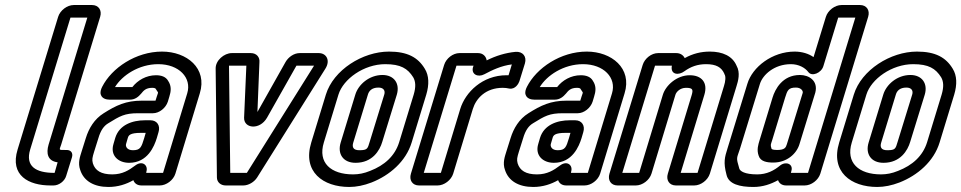

<svg xmlns="http://www.w3.org/2000/svg" viewBox="-20 -712 3820 763"><path d="M196 -25C121 -25 80 -52 100 -118L260 -642H327L173 -137C163 -103 169 -72 209 -67L197 -25ZM346 -692H273C247 -692 219 -671 211 -645L50 -118C18 -14 95 25 180 25H193C214 25 237 8 243 -13L266 -87C271 -104 262 -116 245 -116H240C211 -116 216 -115 223 -137L378 -645C386 -671 372 -692 346 -692Z M647 -308 653 -328C659 -347 663 -369 648 -391C639 -407 621 -413 600 -413C561 -413 527 -393 506 -366H437C465 -412 531 -457 609 -457C691 -457 743 -403 724 -341L628 -25H561L562 -31C569 -55 546 -76 517 -54C493 -36 467 -19 426 -19C382 -19 358 -34 349 -63C345 -78 347 -86 354 -109L371 -163C380 -194 393 -212 410 -222C457 -251 475 -262 529 -262H588C613 -262 639 -283 647 -308ZM542 25H615C641 25 669 4 677 -22L774 -341C805 -441 722 -507 624 -507C520 -507 424 -442 386 -367C381 -357 377 -345 381 -335C386 -320 403 -316 415 -316H497C516 -316 530 -327 541 -340C550 -351 559 -363 585 -363C596 -363 599 -360 600 -357C610 -340 610 -350 603 -328L598 -312H544C480 -312 441 -293 392 -262C355 -239 333 -202 321 -163L304 -109C299 -92 288 -65 299 -36C313 7 353 31 411 31C449 31 482 20 510 4C514 16 525 25 542 25ZM578 -234H556C506 -234 454 -216 438 -164L431 -140C417 -94 450 -65 493 -65C567 -65 593 -131 603 -163L610 -187C618 -213 604 -234 578 -234ZM540 -184H559L553 -163C542 -127 538 -115 508 -115C485 -115 478 -130 481 -140L488 -164C491 -174 496 -184 540 -184Z M895 -25 890 -451H959L950 -244C949 -201 1012 -194 1041 -244L1158 -451H1228L961 -25ZM877 25H947C967 25 990 12 1002 -7L1273 -439C1294 -472 1277 -501 1247 -501H1171C1148 -501 1126 -485 1115 -466L1003 -267L1011 -465C1013 -484 1000 -501 977 -501H901C871 -501 836 -472 837 -439L842 -7C842 12 857 25 877 25Z M1383 -19C1295 -19 1242 -65 1267 -146L1325 -336C1344 -398 1426 -457 1511 -457C1572 -457 1600 -440 1622 -405C1632 -388 1633 -366 1624 -336L1566 -146C1549 -92 1508 -55 1451 -33C1427 -23 1405 -19 1383 -19ZM1368 31C1396 31 1426 25 1457 13C1528 -15 1593 -70 1616 -146L1674 -336C1686 -376 1685 -412 1668 -439C1641 -484 1599 -507 1526 -507C1421 -507 1305 -434 1275 -336L1217 -146C1181 -29 1264 31 1368 31ZM1500 -414C1447 -414 1404 -376 1392 -336L1334 -146C1320 -101 1343 -65 1393 -65C1460 -65 1489 -114 1499 -148L1557 -336C1570 -380 1546 -414 1500 -414ZM1484 -364C1504 -364 1512 -352 1507 -336L1449 -148C1441 -122 1441 -115 1408 -115C1384 -115 1378 -127 1384 -146L1442 -336C1446 -350 1457 -364 1484 -364Z M1880 -501H1806C1780 -501 1753 -480 1745 -454L1613 -22C1605 4 1619 25 1645 25H1719C1745 25 1773 4 1781 -22L1859 -279C1872 -321 1910 -363 1978 -363C1985 -363 1997 -362 2004 -360C2028 -356 2041 -380 2044 -389L2066 -460C2074 -487 2058 -508 2029 -506C1988 -502 1950 -490 1914 -472C1912 -487 1900 -501 1880 -501ZM2001 -413H1993C1897 -413 1829 -345 1809 -279L1732 -25H1664L1794 -451H1862L1860 -446C1851 -417 1879 -403 1905 -417C1935 -433 1972 -451 2014 -456Z M2335 -308 2341 -328C2347 -347 2351 -369 2336 -391C2327 -407 2309 -413 2288 -413C2249 -413 2215 -393 2194 -366H2125C2153 -412 2219 -457 2297 -457C2379 -457 2431 -403 2412 -341L2316 -25H2249L2250 -31C2257 -55 2234 -76 2205 -54C2181 -36 2155 -19 2114 -19C2070 -19 2046 -34 2037 -63C2033 -78 2035 -86 2042 -109L2059 -163C2068 -194 2081 -212 2098 -222C2145 -251 2163 -262 2217 -262H2276C2301 -262 2327 -283 2335 -308ZM2230 25H2303C2329 25 2357 4 2365 -22L2462 -341C2493 -441 2410 -507 2312 -507C2208 -507 2112 -442 2074 -367C2069 -357 2065 -345 2069 -335C2074 -320 2091 -316 2103 -316H2185C2204 -316 2218 -327 2229 -340C2238 -351 2247 -363 2273 -363C2284 -363 2287 -360 2288 -357C2298 -340 2298 -350 2291 -328L2286 -312H2232C2168 -312 2129 -293 2080 -262C2043 -239 2021 -202 2009 -163L1992 -109C1987 -92 1976 -65 1987 -36C2001 7 2041 31 2099 31C2137 31 2170 20 2198 4C2202 16 2213 25 2230 25ZM2266 -234H2244C2194 -234 2142 -216 2126 -164L2119 -140C2105 -94 2138 -65 2181 -65C2255 -65 2281 -131 2291 -163L2298 -187C2306 -213 2292 -234 2266 -234ZM2228 -184H2247L2241 -163C2230 -127 2226 -115 2196 -115C2173 -115 2166 -130 2169 -140L2176 -164C2179 -174 2184 -184 2228 -184Z M2859 -417C2865 -409 2863 -388 2857 -370L2752 -25H2685L2779 -335C2794 -384 2768 -413 2721 -413C2669 -413 2625 -372 2614 -335L2520 -25H2453L2583 -451H2650C2643 -414 2678 -412 2700 -429C2725 -447 2752 -457 2786 -457C2827 -457 2847 -444 2858 -420C2859 -419 2858 -418 2859 -417ZM2668 -501H2595C2569 -501 2542 -480 2534 -454L2402 -22C2394 4 2408 25 2434 25H2507C2533 25 2561 4 2569 -22L2664 -335C2667 -346 2682 -363 2706 -363C2733 -363 2735 -356 2729 -335L2634 -22C2626 4 2640 25 2666 25H2739C2765 25 2793 4 2801 -22L2907 -370C2913 -389 2923 -423 2907 -451C2891 -489 2852 -507 2801 -507C2766 -507 2733 -499 2701 -481C2696 -492 2684 -501 2668 -501Z M3123 -457C3154 -457 3179 -443 3192 -426C3206 -406 3244 -422 3252 -449L3311 -642H3379L3191 -25H3123L3125 -33C3133 -60 3104 -72 3081 -55C3056 -34 3027 -19 2989 -19C2939 -19 2921 -32 2918 -42C2904 -89 2908 -81 2921 -122L3000 -379C3011 -414 3056 -457 3123 -457ZM3104 25H3178C3204 25 3232 4 3240 -22L3430 -645C3438 -671 3424 -692 3398 -692H3324C3298 -692 3270 -671 3262 -645L3213 -485C3195 -498 3168 -507 3138 -507C3049 -507 2970 -446 2950 -379L2871 -122C2860 -87 2854 -67 2867 -18C2875 20 2920 31 2974 31C3011 31 3043 20 3072 4C3076 16 3087 25 3104 25ZM3220 -344C3232 -391 3195 -414 3159 -414C3089 -414 3060 -357 3050 -324L2998 -153C2994 -139 2986 -117 2995 -93C3002 -70 3028 -66 3053 -66C3108 -66 3146 -102 3157 -139ZM3170 -343 3107 -139C3103 -126 3099 -116 3068 -116C3047 -116 3046 -121 3046 -121C3041 -137 3043 -137 3048 -153L3100 -324C3109 -353 3113 -364 3143 -364C3163 -364 3172 -351 3170 -343Z M3481 -19C3393 -19 3340 -65 3365 -146L3423 -336C3442 -398 3524 -457 3609 -457C3670 -457 3698 -440 3720 -405C3730 -388 3731 -366 3722 -336L3664 -146C3647 -92 3606 -55 3549 -33C3525 -23 3503 -19 3481 -19ZM3466 31C3494 31 3524 25 3555 13C3626 -15 3691 -70 3714 -146L3772 -336C3784 -376 3783 -412 3766 -439C3739 -484 3697 -507 3624 -507C3519 -507 3403 -434 3373 -336L3315 -146C3279 -29 3362 31 3466 31ZM3598 -414C3545 -414 3502 -376 3490 -336L3432 -146C3418 -101 3441 -65 3491 -65C3558 -65 3587 -114 3597 -148L3655 -336C3668 -380 3644 -414 3598 -414ZM3582 -364C3602 -364 3610 -352 3605 -336L3547 -148C3539 -122 3539 -115 3506 -115C3482 -115 3476 -127 3482 -146L3540 -336C3544 -350 3555 -364 3582 -364Z"/></svg>

Font: DIN Rundschrift
Style: BreitKontKu
Weight: 400
Width: 7
Version: Version 1.027